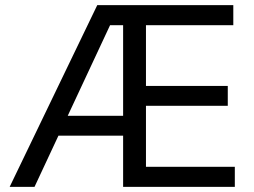

<svg xmlns="http://www.w3.org/2000/svg" viewBox="-20 -727 989 747"><path d="M358.4 -707H887.7V-628.9H547.9V-392.6H866.2V-315.4H547.9V-78.1H893.6V0H459V-628.9H408.2L114.3 0H17.6ZM168.9 -276.4H503.9V-199.2H168.9Z"/></svg>

Font: Pretendard Std Variable
Style: Regular
Weight: 400
Designer: Base glyphs from Inter by Rasmus Andersson; Hangeul glyphs from Noto Sans CJK(Source Han Sans) by Jang Soo-young and Kan
Foundry: Kil Hyung-jin
Version: Version 1.309;Glyphs 3.2 (3225)